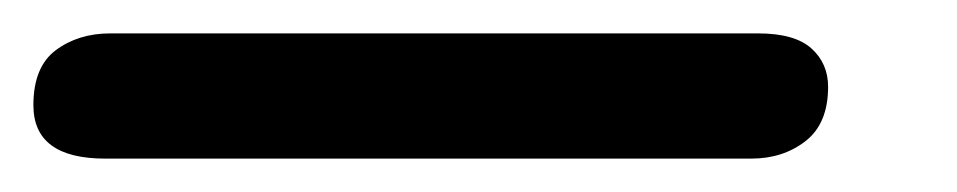

<svg xmlns="http://www.w3.org/2000/svg" viewBox="-53 -20 573 115"><path d="M10 75Q-33 75 -33 43Q-33 20 -19.5 10Q-6 0 13 0H401Q423 0 433 9Q443 18 443 32Q443 54 429.5 64.5Q416 75 397 75Z"/></svg>

Font: Nunito
Style: Bold Italic
Weight: 700
Italic angle: -9°
Designer: Vernon Adams
Foundry: Vernon Adams
Version: Version 3.601; ttfautohint (v1.8.2.53-6de2)